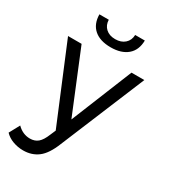

<svg xmlns="http://www.w3.org/2000/svg" viewBox="-225 -845 1019 1153"><g transform="rotate(30 284.5 -268.5)"><path d="M546 -530H457L285 -106L111 -530H17L237 -1L221 36C209 66 195.7 87.2 181 99.5C166.3 111.8 148 118 126 118C92.7 118 63 105 37 79L-2 151C13.3 167 32.3 179.2 55 187.5C77.7 195.8 101.3 200 126 200C166 200 200.3 189 229 167C257.7 145 282.7 107 304 53ZM157 -634.5C184.3 -610.8 222.7 -599 272 -599C320.7 -599 359 -610.8 387 -634.5C415 -658.2 429.3 -692.3 430 -737H363C362.3 -712.3 353.7 -692.5 337 -677.5C320.3 -662.5 298.3 -655 271 -655C243.7 -655 221.8 -662.5 205.5 -677.5C189.2 -692.5 180.7 -712.3 180 -737H115C115.7 -692.3 129.7 -658.2 157 -634.5Z"/></g></svg>

Font: Rookery
Style: Regular
Weight: 400
Designer: Ryan Kimball / Julieta Ulanovsky
Foundry: Motorola Mobility LLC.
Version: Version 1.0